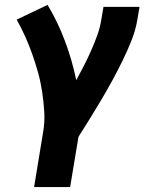

<svg xmlns="http://www.w3.org/2000/svg" viewBox="-20 -558 640 783"><path d="M119 205 156 -20Q163 -61 160.5 -102Q158 -143 152 -183Q146 -223 135.5 -261Q125 -299 112 -336Q99 -373 83 -408.5Q67 -444 48 -478L174 -538Q216 -468 245 -390.5Q274 -313 291 -231Q307 -260 322.5 -290.5Q338 -321 351.5 -351.5Q365 -382 376.5 -413.5Q388 -445 393 -477L402 -530H549L540 -477Q533 -435 516.5 -393.5Q500 -352 480.5 -312Q461 -272 439.5 -232.5Q418 -193 395 -154Q372 -115 348 -76.5Q324 -38 300 0L266 205Z"/></svg>

Font: Iosevka Curly Slab HvExObl
Style: Regular
Weight: 900
Width: 7
Italic angle: -9°
Monospace: yes
Designer: Belleve Invis
Foundry: Belleve Invis
Version: Version 11.1.0; ttfautohint (v1.8.3)